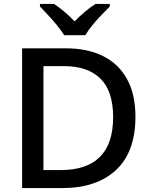

<svg xmlns="http://www.w3.org/2000/svg" viewBox="-20 -961 771 981"><path d="M672 -365Q672 -184 572.5 -92Q473 0 298 0H93V-714H318Q427 -714 506.5 -674.5Q586 -635 629 -557Q672 -479 672 -365ZM558 -362Q558 -496 493 -559.5Q428 -623 308 -623H202V-92H289Q558 -92 558 -362ZM308 -781Q294 -804 272 -831Q250 -858 226 -883.5Q202 -909 184 -928V-941H256Q309 -906 361 -852Q388 -879 414.5 -901.5Q441 -924 468 -941H541V-928Q522 -909 497.5 -883.5Q473 -858 451 -831Q429 -804 416 -781Z"/></svg>

Font: Noto Sans Lao Medium
Style: Regular
Weight: 500
Designer: Monotype Design Team
Foundry: Monotype Imaging Inc.
Version: Version 2.003; ttfautohint (v1.8.4.7-5d5b)